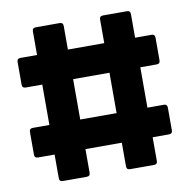

<svg xmlns="http://www.w3.org/2000/svg" viewBox="-72 -684 745 754"><g transform="rotate(-10 300.5 -306.5)"><path d="M119 0Q105 0 105 -14V-108H39Q25 -108 25 -122V-212Q25 -226 39 -226H105V-387H39Q25 -387 25 -401V-491Q25 -505 39 -505H105V-599Q105 -613 119 -613H214Q228 -613 228 -599V-505H373V-599Q373 -613 387 -613H483Q496 -613 496 -599V-505H562Q575 -505 575 -491V-401Q575 -387 562 -387H496V-226H562Q575 -226 575 -212V-122Q575 -108 562 -108H496V-14Q496 0 483 0H387Q373 0 373 -14V-108H228V-14Q228 0 214 0ZM228 -226H373V-387H228Z"/></g></svg>

Font: Sofia Sans Semi Condensed Black
Style: Regular
Weight: 900
Designer: Botio Nikoltchev, Ani Petrova
Foundry: lettersoup
Version: Version 4.100; ttfautohint (v1.8.4.7-5d5b)